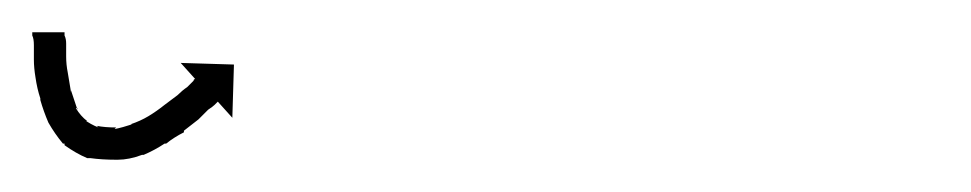

<svg xmlns="http://www.w3.org/2000/svg" viewBox="-23 -97 602 119"><path d="M17 -75Q17 -75 17 -75Q17 -75 17 -75Q17 -75 17 -75Q17 -75 17 -75Q18 -73 18 -70Q18 -70 18 -70Q18 -70 18 -70Q18 -70 18 -70Q18 -70 18 -70Q18 -66 18 -62Q18 -62 18 -62Q18 -62 18 -62Q18 -62 18 -62Q18 -62 18 -62Q18 -57 19 -52Q19 -52 19 -52Q19 -52 19 -52Q19 -52 19 -52Q19 -52 19 -52Q20 -46 21 -40Q21 -40 21 -40Q21 -40 21 -41Q21 -41 21 -41Q21 -41 21 -41Q23 -35 25 -29Q25 -29 25 -29.5Q25 -30 25 -30Q25 -30 24.5 -30Q24 -30 24 -30Q27 -25 31 -22Q31 -22 30 -22Q29 -23 29 -23Q33 -20 38 -18Q38 -18 37 -19Q37 -19 37 -19Q42 -18 49 -18Q49 -18 48 -17Q48 -17 48 -17Q53 -18 59 -20Q59 -20 59 -20Q59 -20 59 -20Q58 -20 58 -20Q58 -20 58 -20Q64 -22 69 -25Q69 -25 69 -25Q69 -25 69 -25Q69 -25 69 -25Q69 -25 69 -25Q74 -28 79 -32Q79 -32 79 -32Q79 -32 79 -32Q79 -32 79 -32Q79 -32 79 -32Q83 -35 87 -38Q87 -38 87 -38Q87 -38 87 -38Q87 -38 87 -38Q87 -38 87 -38Q90 -41 93 -43Q93 -43 93 -43Q93 -43 93 -43Q93 -43 93 -43Q93 -43 93 -43Q95 -45 97 -47Q97 -48 98 -48L89 -58L122 -57L121 -24L112 -34Q111 -33 110 -32Q109 -31 106 -29Q106 -29 106 -29Q106 -29 106 -29Q106 -29 106 -29Q106 -29 106 -29Q103 -26 100 -23Q100 -23 100 -23Q100 -23 100 -23Q100 -23 100 -23Q100 -23 100 -23Q95 -19 91 -16Q91 -16 91 -16Q91 -16 91 -16Q91 -16 91 -15.5Q91 -15 91 -15Q85 -12 80 -8Q80 -8 79.5 -8Q79 -8 79 -8Q79 -8 79 -8Q79 -8 79 -8Q73 -4 66 -1Q66 -1 66 -1Q66 -1 66 -1Q65 -1 65 -1Q65 -1 65 -1Q57 2 50 2Q50 2 49 2Q49 2 49 2Q40 2 33 1Q33 1 32 1Q31 1 31 1Q24 -2 17 -7Q17 -7 17 -8Q16 -8 16 -8Q11 -14 7 -21Q7 -21 7 -21Q7 -21 7 -21Q7 -21 7 -21Q7 -21 7 -21Q4 -28 2 -35Q2 -35 2 -35.5Q2 -36 2 -36Q2 -36 2 -36Q2 -36 2 -36Q0 -42 -1 -49Q-1 -49 -1 -49Q-1 -49 -1 -49Q-1 -49 -1 -49Q-1 -49 -1 -49Q-2 -55 -2 -60Q-2 -60 -2 -60Q-2 -60 -2 -61Q-2 -61 -2 -61Q-2 -61 -2 -61Q-2 -65 -2 -69Q-2 -69 -2 -69Q-2 -69 -2 -69Q-2 -69 -2 -69Q-2 -69 -2 -69Q-2 -73 -3 -75Q-3 -75 -3 -75Q-3 -75 -3 -75Q-3 -75 -3 -75Q-3 -75 -3 -75Q-3 -76 -3 -77H17Q17 -76 17 -75Z"/></svg>

Font: FRB American Cursive Just Arrows
Style: Italic
Weight: 400
Italic angle: -25°
Version: Version 2.0;Modular Font Editor K font №1